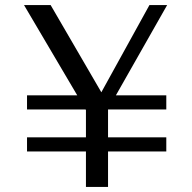

<svg xmlns="http://www.w3.org/2000/svg" viewBox="-20 -736 755 756"><path d="M318.4 0V-302.6L74.6 -716H179.4L399.6 -337.3L338.9 -299.9L568.4 -716H638.1L405.4 -306.2V0ZM86.4 -305V-360.5H634.8V-305ZM86.4 -139.7V-195.2H634.8V-139.7Z"/></svg>

Font: Russolo 10pt ExtraLight
Style: Regular
Weight: 200
Designer: Micah Stupak-Hahn
Version: Version 1.000